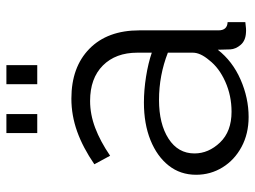

<svg xmlns="http://www.w3.org/2000/svg" viewBox="-116 -652 778 585"><g transform="rotate(-90 272.5 -359.0)"><path d="M33 -150Q33 -198 61 -233.5Q89 -269 138.5 -289Q188 -309 253 -309Q291 -309 332 -302.5Q373 -296 405 -285V-329Q405 -395 366 -434Q327 -473 258 -473Q217 -473 176 -457.5Q135 -442 91 -412L65 -460Q116 -495 165 -512.5Q214 -530 265 -530Q361 -530 417 -475Q473 -420 473 -323V-82Q473 -55 498 -54V0Q476 3 467 2Q442 1 429 -14Q416 -29 415 -46L414 -84Q379 -39 323 -14.5Q267 10 209 10Q158 10 118 -11.5Q78 -33 55.5 -69.5Q33 -106 33 -150ZM382 -110Q405 -137 405 -160V-236Q336 -263 261 -263Q188 -263 143 -234Q98 -205 98 -155Q98 -112 131.5 -77Q165 -42 225 -42Q274 -42 316.5 -61Q359 -80 382 -110ZM160 -634V-728H218V-634ZM309 -634V-728H367V-634Z"/></g></svg>

Font: Raleway
Style: Regular
Weight: 400
Designer: Matt McInerney, Pablo Impallari, Rodrigo Fuenzalida
Foundry: Matt McInerney, Pablo Impallari, Rodrigo Fuenzalida
Version: Version 4.101;RELEASE